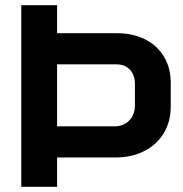

<svg xmlns="http://www.w3.org/2000/svg" viewBox="-20 -720 706 740"><path d="M638 -402V-309Q638 -251 611 -206.5Q584 -162 535.5 -137.5Q487 -113 423 -113H200V0H62V-700H200V-592H431Q492 -592 539 -568.5Q586 -545 612 -501.5Q638 -458 638 -402ZM500 -396Q500 -431 480.5 -451.5Q461 -472 429 -472H200V-233H421Q456 -233 478 -255.5Q500 -278 500 -315Z"/></svg>

Font: Bai Jamjuree
Style: Bold
Weight: 700
Designer: Katatrad Aksorn Co.,Ltd.
Foundry: Cadson Demak Co.,Ltd.
Version: Version 1.000; ttfautohint (v1.6)